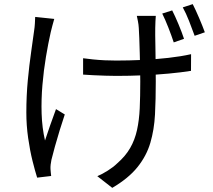

<svg xmlns="http://www.w3.org/2000/svg" viewBox="-20 -842 1040 936"><path d="M739.5 -764.8Q738.5 -752.5 737.8 -737.7Q737.1 -723 736.8 -706Q736.4 -694.7 736.7 -670Q737 -645.2 737.6 -613.7Q738.2 -582.1 738.5 -549.4Q738.8 -516.6 739.1 -488.7Q739.4 -460.8 739.4 -444Q739.4 -357.7 735.6 -283.7Q731.7 -209.8 713 -146Q694.3 -82.3 650.5 -27.6Q606.7 27.1 527.3 73.8L454.4 16.9Q477.9 7.2 505.4 -10.2Q533 -27.6 551.3 -45.6Q591.6 -80.6 614.4 -120.2Q637.3 -159.9 647.9 -207.9Q658.5 -255.9 661.2 -314.2Q663.8 -372.4 663.8 -444.4Q663.8 -468.3 663.2 -505.8Q662.6 -543.3 661.3 -583.5Q660 -623.7 659 -656.8Q658 -689.9 656.6 -705.4Q655.6 -722.6 652.5 -738Q649.4 -753.4 647 -764.8ZM385.1 -558.1Q406.8 -555.1 433.9 -552.3Q461.1 -549.5 490.4 -548.1Q519.7 -546.8 546.3 -546.8Q608 -546.8 673.4 -549.8Q738.7 -552.8 800.2 -559.8Q861.7 -566.7 911.5 -577.9L911.1 -496.6Q863.3 -488.9 802.8 -483.3Q742.3 -477.6 676.7 -474.8Q611.2 -472 547.3 -472Q523.6 -472 493.7 -473Q463.8 -474 435.5 -475.3Q407.2 -476.6 385.1 -478.3ZM244.5 -749.8Q240.6 -736.1 235.6 -717.9Q230.7 -699.6 227.3 -685Q215 -630.9 204 -564.9Q192.9 -498.8 186.9 -428.2Q180.8 -357.6 182.9 -288.3Q185.1 -218.9 199.4 -157.1Q210 -189.1 224.5 -231Q238.9 -272.8 253 -310.1L295.8 -284Q284.1 -249.8 271.2 -207.5Q258.3 -165.2 247.4 -126.4Q236.5 -87.7 230.7 -62.8Q228.3 -52 226.9 -39.2Q225.6 -26.5 226.2 -17.9Q226.8 -10.5 227.6 -1.1Q228.4 8.2 229.4 15.9L161.1 24Q151.3 -6.6 138.6 -57.2Q126 -107.9 117.2 -169.3Q108.4 -230.8 108.4 -293Q108.4 -374.8 115.5 -450.1Q122.7 -525.5 131.8 -588.3Q140.9 -651.1 146.3 -692.4Q149.1 -709.9 150.1 -728Q151.1 -746 151.5 -759.5ZM819.4 -791.3Q833.4 -764 850.2 -723.8Q867 -683.6 877.1 -652.8L827 -635.3Q816.3 -667.7 800.8 -707.5Q785.2 -747.3 770.9 -775.9ZM919.5 -821.9Q933.5 -794.6 950.5 -754.8Q967.5 -715 978.6 -684.6L928.9 -667.5Q917 -700.7 901.8 -739.4Q886.6 -778.1 871 -806Z"/></svg>

Font: Noto Sans HK Thin
Style: Regular
Weight: 100
Designer: Ryoko NISHIZUKA 西塚涼子 (kana, bopomofo & ideographs); Paul D. Hunt (Latin, Greek & Cyrillic); Sandoll Communications 산돌커뮤니
Foundry: Adobe
Version: Version 2.004-H2;hotconv 1.0.118;makeotfexe 2.5.65603